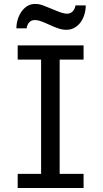

<svg xmlns="http://www.w3.org/2000/svg" viewBox="-20 -940 516 960"><path d="M397.9 -712.9V-642.1H278.3V-70.8H397.9V0H68.4V-70.8H185.5V-642.1H68.4V-712.9ZM62 -798.3Q62 -820.8 68.6 -842.5Q75.2 -864.3 87.2 -881.6Q99.1 -898.9 116.5 -909.7Q133.8 -920.4 155.8 -920.4Q166 -920.4 175.8 -918.5Q185.5 -916.5 195.6 -912.8Q205.6 -909.2 216.6 -904.5Q227.5 -899.9 240.2 -895Q253.4 -889.6 263.9 -885.3Q274.4 -880.9 283.4 -877.9Q292.5 -875 300.3 -873.3Q308.1 -871.6 315.9 -871.6Q333 -871.6 344 -883.8Q355 -896 357.4 -913.1H408.7Q408.7 -889.6 402.1 -867.7Q395.5 -845.7 383.1 -828.6Q370.6 -811.5 352.5 -801.3Q334.5 -791 312 -791Q292.5 -791 272.7 -797.6Q252.9 -804.2 230.5 -814.5Q202.1 -827.6 185.3 -833.7Q168.5 -839.8 154.8 -839.8Q136.7 -839.8 126 -828.1Q115.2 -816.4 113.3 -798.3Z"/></svg>

Font: Andika Compact
Style: Regular
Weight: 400
Designer: Victor Gaultney, Annie Olsen, Julie Remington, Don Collingsworth, Eric Hays, Becca Hirsbrunner
Foundry: SIL International
Version: Version 5.000 ; LnSpcTght